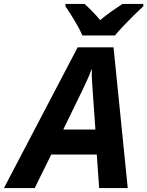

<svg xmlns="http://www.w3.org/2000/svg" viewBox="-80 -954 747 974"><path d="M-60 0 314 -714H496L568 0H423L411 -170H180L96 0ZM241 -297H404L391 -481Q389 -510 387 -540Q385 -570 386 -601H384Q374 -574 362 -547.5Q350 -521 335 -490ZM338 -774Q323 -809 297.5 -851Q272 -893 252 -922V-934H349Q366 -919 388.5 -896Q411 -873 428 -852Q457 -876 484.5 -895.5Q512 -915 541 -934H647V-922Q627 -904 600 -877.5Q573 -851 547 -823.5Q521 -796 503 -774Z"/></svg>

Font: Noto IKEA Latin
Style: Bold Italic
Weight: 700
Italic angle: -12°
Designer: Monotype Design Team
Foundry: Monotype Imaging Inc.
Version: Version 1.0